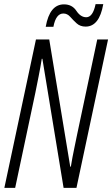

<svg xmlns="http://www.w3.org/2000/svg" viewBox="-20 -904 540 924"><path d="M237 -775Q249 -839 285 -839Q304 -839 318 -823Q332 -807 349 -791.5Q366 -776 392 -776Q458 -776 477 -884H440Q427 -821 395 -821Q368 -821 347.5 -852Q327 -883 288 -883Q219 -883 200 -775ZM53 0 150 -457Q157 -492 166 -537Q175 -582 181 -621H184L286 0H348L500 -714H448L351 -256Q346 -230 337 -188Q328 -146 321 -102H318L217 -714H153L1 0Z"/></svg>

Font: Noto Sans Display Condensed Light
Style: Italic
Weight: 300
Width: 3
Designer: Monotype Design team
Foundry: Monotype Imaging Inc.
Version: 1.000